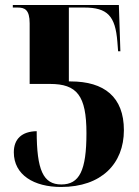

<svg xmlns="http://www.w3.org/2000/svg" viewBox="-20 -734 553 764"><path d="M223 10C384 10 473 -83 473 -216C473 -348 395 -410 261 -410H254V-704H315C408 -704 439 -670 447 -568L450 -530H459L453 -714H31V-704H50C78 -704 98 -696 98 -641V-400H179C286 -400 324 -354 324 -204C324 -55 296 0 224 0C152 0 126 -57 126 -212C67 -211 35 -181 35 -128C35 -38 115 10 223 10Z"/></svg>

Font: Noto Serif Display Condensed ExtraBold
Style: Regular
Weight: 800
Width: 3
Designer: Monotype Design Team
Foundry: Monotype Imaging Inc.
Version: Version 2.009